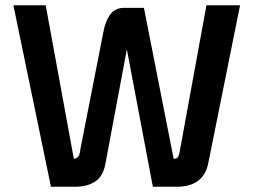

<svg xmlns="http://www.w3.org/2000/svg" viewBox="-20 -711 967 731"><path d="M154 -691 261 -107Q283 -106 286 -143L373 -586Q381 -632 401 -657.5Q421 -683 458 -681H528L641 -107Q654 -105 659 -116Q664 -127 666 -144L766 -691H894L773 -90Q755 2 648 0H562L463 -523L382 -91Q374 -42 344 -21Q314 0 265 0H174L31 -691Z"/></svg>

Font: Panefresco 800wt
Style: Regular
Weight: 800
Designer: Campivisivi
Foundry: Campivisivi & Chank Co
Version: Version 1.001